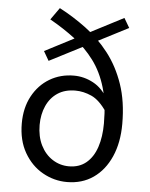

<svg xmlns="http://www.w3.org/2000/svg" viewBox="-57 -863 721 922"><g transform="rotate(5 304.0 -401.5)"><path d="M300 13Q238 13 183 -18Q128 -49 94 -108Q60 -167 60 -249Q60 -324 90.5 -380.5Q121 -437 173 -468Q225 -499 290 -499Q339 -499 383.5 -475Q428 -451 456 -400L457 -338Q420 -393 381 -410.5Q342 -428 303 -428Q253 -428 218 -405Q183 -382 164.5 -341Q146 -300 146 -249Q146 -193 167 -151Q188 -109 224 -86Q260 -63 303 -63Q353 -63 386.5 -91Q420 -119 436.5 -168.5Q453 -218 453 -283Q453 -382 431.5 -455Q410 -528 369.5 -582.5Q329 -637 274 -679Q219 -721 153 -758L194 -816Q261 -781 323.5 -734.5Q386 -688 435 -625Q484 -562 512.5 -479Q541 -396 541 -288Q541 -198 511 -130Q481 -62 427 -24.5Q373 13 300 13ZM162 -559 136 -604 507 -796 534 -750Z"/></g></svg>

Font: Noto Sans HK Thin
Style: Regular
Weight: 400
Version: Version 2.004-H2;hotconv 1.0.118;makeotfexe 2.5.65603